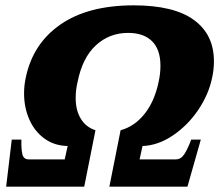

<svg xmlns="http://www.w3.org/2000/svg" viewBox="-20 -698 820 718"><path d="M24 -176H60Q59 -142 63.5 -122Q68 -102 87 -102H222L233 -152Q183 -153 146 -180Q109 -207 89.5 -251.5Q70 -296 70 -349Q70 -378 76 -406Q102 -534 205.5 -606Q309 -678 480 -678Q630 -678 705 -623.5Q780 -569 780 -469Q780 -437 773 -406Q760 -344 721 -286.5Q682 -229 626.5 -191.5Q571 -154 513 -152L502 -102H638Q657 -102 670 -122.5Q683 -143 695 -176H731L681 0H389L431 -211Q483 -225 520.5 -272Q558 -319 573 -391Q580 -422 580 -452Q580 -513 548.5 -544Q517 -575 459 -575Q389 -575 338.5 -528.5Q288 -482 270 -391Q263 -362 263 -332Q263 -285 282.5 -253.5Q302 -222 337 -211L295 0H3Z"/></svg>

Font: Taviraj Black
Style: Italic
Weight: 900
Italic angle: -12°
Designer: Katatrad Team
Foundry: CadsonDemak
Version: Version 1.001